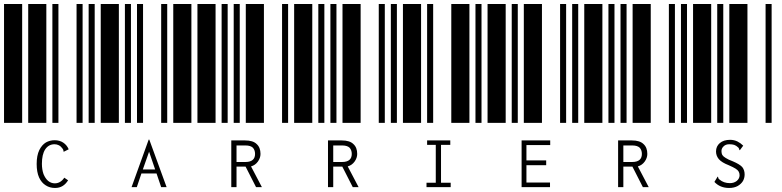

<svg xmlns="http://www.w3.org/2000/svg" viewBox="-20 -610 3880 953"><path d="M0 0V-590H90V0ZM120 0V-590H210V0ZM240 0V-590H270V0ZM360 0V-590H390V0ZM420 0V-590H450V0ZM253 323Q227 323 207 310Q186 297 174 271Q162 244 162 204Q162 162 175 135Q188 109 208 97Q228 86 251 86Q276 86 294 98Q312 110 321 131L299 142L296 143L295 141V138Q295 134 290 127Q282 116 272 111Q262 106 251 106Q221 106 204 132Q188 157 188 203Q188 231 196 254Q205 276 219 288Q234 300 252 300Q266 300 278 293Q291 285 299 272L318 285Q306 304 291 313Q275 323 253 323Z M480 0V-590H570V0ZM600 0V-590H630V0ZM660 0V-590H690V0ZM780 0V-590H810V0ZM840 0V-590H930V0ZM757 251H682L659 319H633L718 83H721L807 319H780ZM750 231 720 143 689 231Z M960 0V-590H1050V0ZM1080 0V-590H1110V0ZM1140 0V-590H1170V0ZM1200 0V-590H1290V0ZM1380 0V-590H1410V0ZM1128 87H1196Q1236 87 1254 105Q1273 122 1273 154Q1273 174 1260 192Q1247 210 1226 216L1280 319H1251L1199 217H1154V319H1128ZM1199 194Q1223 194 1235 183Q1246 173 1246 154Q1246 135 1235 123Q1223 112 1199 112H1154V194Z M1440 0V-590H1530V0ZM1560 0V-590H1590V0ZM1620 0V-590H1650V0ZM1680 0V-590H1770V0ZM1860 0V-590H1890V0ZM1608 87H1676Q1716 87 1734 105Q1753 122 1753 154Q1753 174 1740 192Q1727 210 1706 216L1760 319H1731L1679 217H1634V319H1608ZM1679 194Q1703 194 1715 183Q1726 173 1726 154Q1726 135 1715 123Q1703 112 1679 112H1634V194Z M1920 0V-590H1950V0ZM1980 0V-590H2070V0ZM2100 0V-590H2130V0ZM2220 0V-590H2310V0ZM2340 0V-590H2370V0ZM2097 297H2143V109H2100V87H2215V109H2169V297H2217V319H2097Z M2400 0V-590H2490V0ZM2520 0V-590H2550V0ZM2580 0V-590H2670V0ZM2760 0V-590H2790V0ZM2820 0V-590H2850V0ZM2569 87H2711V110H2593V186H2691V210H2593V296H2710V319H2569Z M2880 0V-590H2970V0ZM3000 0V-590H3030V0ZM3060 0V-590H3090V0ZM3120 0V-590H3210V0ZM3300 0V-590H3330V0ZM3048 87H3116Q3156 87 3174 105Q3193 122 3193 154Q3193 174 3180 192Q3167 210 3146 216L3200 319H3171L3119 217H3074V319H3048ZM3119 194Q3143 194 3155 183Q3166 173 3166 154Q3166 135 3155 123Q3143 112 3119 112H3074V194Z M3360 0V-590H3390V0ZM3420 0V-590H3510V0ZM3540 0V-590H3570V0ZM3600 0V-590H3690V0ZM3780 0V-590H3810V0ZM3599 323Q3554 323 3526 293L3540 270L3541 267L3544 268Q3544 269 3545 272Q3545 274 3547 277Q3548 279 3551 281Q3572 299 3603 299Q3623 299 3637 288Q3651 276 3651 260Q3651 249 3646 241Q3642 234 3631 227Q3620 220 3597 210Q3563 197 3548 180Q3534 163 3534 142Q3534 116 3553 100Q3572 84 3604 84Q3623 84 3640 92Q3656 100 3669 113L3652 136L3650 134Q3650 133 3649 131Q3649 128 3647 126Q3646 123 3643 121Q3635 113 3624 109Q3614 106 3600 106Q3582 106 3572 116Q3561 126 3561 140Q3561 151 3565 159Q3570 167 3582 174Q3594 182 3618 191Q3651 205 3664 219Q3676 234 3676 256Q3676 273 3668 288Q3659 303 3642 313Q3624 323 3599 323Z"/></svg>

Font: Libre Barcode 39 Text
Style: Regular
Weight: 400
Version: Version 1.005; ttfautohint (v1.8.3)